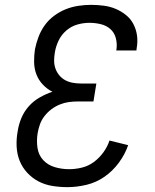

<svg xmlns="http://www.w3.org/2000/svg" viewBox="-20 -763 640 791"><path d="M258 8Q226 8 195.5 3Q165 -2 139 -15.5Q113 -29 92.5 -51Q72 -73 61 -100.5Q50 -128 48.5 -159.5Q47 -191 53 -223Q57 -250 68 -276.5Q79 -303 98.5 -325Q118 -347 143.5 -361.5Q169 -376 196 -385Q174 -396 156.5 -414.5Q139 -433 130 -456.5Q121 -480 120.5 -506.5Q120 -533 124 -560Q129 -585 138.5 -610.5Q148 -636 164 -658.5Q180 -681 203 -698Q226 -715 251 -725Q276 -735 303 -739Q330 -743 355 -743Q382 -743 408 -739.5Q434 -736 456.5 -726.5Q479 -717 498.5 -701.5Q518 -686 529.5 -664Q541 -642 544.5 -616.5Q548 -591 543 -564L542 -555H459L460 -561Q463 -584 457 -606.5Q451 -629 434.5 -643.5Q418 -658 395 -663.5Q372 -669 348 -669Q324 -669 299 -662Q274 -655 253.5 -637.5Q233 -620 221.5 -596Q210 -572 206 -547Q203 -530 203 -513Q203 -496 208.5 -480.5Q214 -465 224.5 -452.5Q235 -440 249 -432.5Q263 -425 279.5 -422Q296 -419 313 -419H377L365 -345H301Q282 -345 263.5 -342.5Q245 -340 226.5 -332.5Q208 -325 192 -313Q176 -301 163.5 -285Q151 -269 144.5 -250.5Q138 -232 135 -214Q130 -183 134.5 -153.5Q139 -124 158 -103.5Q177 -83 205.5 -74.5Q234 -66 265 -66Q291 -66 317.5 -72.5Q344 -79 366.5 -95.5Q389 -112 406 -135.5Q423 -159 431 -184L508 -165Q495 -127 469.5 -92.5Q444 -58 410 -34.5Q376 -11 336 -1.5Q296 8 258 8Z"/></svg>

Font: Iosevka Extended
Style: Italic
Weight: 400
Width: 7
Italic angle: -9°
Monospace: yes
Designer: Belleve Invis
Foundry: Belleve Invis
Version: Version 32.5.0; ttfautohint (v1.8.4)